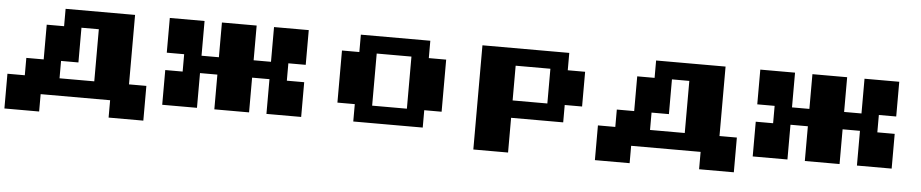

<svg xmlns="http://www.w3.org/2000/svg" viewBox="-36 -651 4586 956"><g transform="rotate(5 2257.0 -173.5)"><path d="M434 -347.2H347.2V-173.6H260.4V-86.8H434ZM520.8 86.8V0H173.6V86.8H0V-86.8H86.8V-173.6H173.6V-347.2H260.4V-434H607.6V-86.8H694.4V86.8Z M1215.3 -260.4H1302.1V-434H1475.7V-260.4H1388.9V-173.6H1475.7V0H1302.1V-173.6H1215.3V0H1041.7V-173.6H954.9V0H781.2V-173.6H868.1V-260.4H781.2V-434H954.9V-260.4H1041.7V-434H1215.3Z M1736.1 0V-86.8H1649.3V-347.2H1736.1V-434H2083.3V-347.2H2170.1V-86.8H2083.3V0ZM1822.9 -86.8H1996.5V-347.2H1822.9Z M2343.8 86.8V-434H2777.8V-347.2H2864.6V-173.6H2777.8V-86.8H2517.4V86.8ZM2517.4 -173.6H2691V-347.2H2517.4Z M3385.4 -347.2H3298.6V-173.6H3211.8V-86.8H3385.4ZM3472.2 86.8V0H3125V86.8H2951.4V-86.8H3038.2V-173.6H3125V-347.2H3211.8V-434H3559V-86.8H3645.8V86.8Z M4166.7 -260.4H4253.5V-434H4427.1V-260.4H4340.3V-173.6H4427.1V0H4253.5V-173.6H4166.7V0H3993.1V-173.6H3906.2V0H3732.6V-173.6H3819.4V-260.4H3732.6V-434H3906.2V-260.4H3993.1V-434H4166.7Z"/></g></svg>

Font: 8-bit Operator+ 8
Style: Bold
Weight: 700
Designer: GrandChaos9000
Version: Version 1.3.0 - August 1, 2014